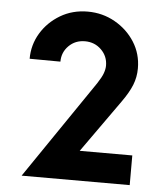

<svg xmlns="http://www.w3.org/2000/svg" viewBox="-49 -682 618 725"><g transform="rotate(5 260.5 -319.5)"><path d="M51.4 -442.4Q51.4 -495.1 78.1 -539.6Q104.9 -584 151 -611.5Q197.2 -638.9 254.9 -638.9Q311.1 -638.9 358.3 -612.2Q405.6 -585.4 433.7 -541Q461.8 -496.5 461.8 -441.7Q461.8 -408.3 449.7 -378.1Q437.5 -347.9 411.1 -311.1L270.1 -112.5H469.4V0H59.7L313.9 -372.9Q329.9 -397.2 335.4 -412.8Q341 -428.5 341 -441.7Q341 -477.1 316 -501.7Q291 -526.4 254.2 -526.4Q217.4 -526.4 192.7 -501.7Q168.1 -477.1 168.1 -441.7Q168.1 -441.7 51.4 -442.4Z"/></g></svg>

Font: co2trust
Style: Bold
Weight: 700
Designer: Kristian Moeller
Foundry: Dicotype
Version: Version 1.000